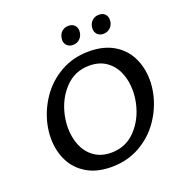

<svg xmlns="http://www.w3.org/2000/svg" viewBox="-148 -973 1050 1108"><g transform="rotate(-20 376.5 -418.5)"><path d="M76 -268Q76 -308 85 -350Q103 -433 152 -505Q201 -577 278.5 -621Q356 -665 453 -665Q544 -665 606 -627.5Q668 -590 698 -527.5Q728 -465 728 -389Q728 -349 719 -307Q701 -224 651.5 -152Q602 -80 524.5 -36.5Q447 7 350 7Q260 7 198 -30.5Q136 -68 106 -130Q76 -192 76 -268ZM607 -292Q615 -330 615 -366Q615 -426 594.5 -476Q574 -526 531.5 -556.5Q489 -587 427 -587Q338 -587 277.5 -523.5Q217 -460 197 -366Q189 -328 189 -292Q189 -232 209.5 -182Q230 -132 272.5 -101.5Q315 -71 377 -71Q466 -71 526.5 -134.5Q587 -198 607 -292ZM331 -779Q331 -785 333 -795Q338 -818 354 -831Q370 -844 394 -844Q416 -844 429.5 -830.5Q443 -817 443 -796Q443 -768 425.5 -749.5Q408 -731 381 -731Q359 -731 345 -744.5Q331 -758 331 -779ZM518 -780Q518 -808 535.5 -826Q553 -844 580 -844Q604 -844 617 -830.5Q630 -817 630 -795Q630 -767 612 -749Q594 -731 568 -731Q545 -731 531.5 -745Q518 -759 518 -780Z"/></g></svg>

Font: Ysabeau Semibold
Style: Italic
Weight: 600
Italic angle: -12°
Designer: Christian Thalmann (Catharsis Fonts)
Version: Version 0.003